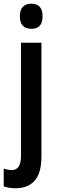

<svg xmlns="http://www.w3.org/2000/svg" viewBox="-50 -824 306 1033"><path d="M57 -736Q57 -804 119 -804Q179 -804 179 -736Q179 -669 119 -669Q57 -669 57 -736ZM36 189Q18 189 1.5 186.5Q-15 184 -30 179V83Q-6 91 14 91Q63 91 63 14V-594H173V17Q173 106 137.5 147Q102 188 36 189Z"/></svg>

Font: Noto Sans Tamil UI ExtraCondensed SemiBold
Style: Regular
Weight: 600
Width: 2
Designer: Jelle Bosma - Monotype Design Team
Foundry: Monotype Imaging Inc.
Version: Version 2.004; ttfautohint (v1.8.4.7-5d5b)